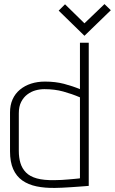

<svg xmlns="http://www.w3.org/2000/svg" viewBox="-20 -909 562 939"><path d="M522 -859 491 -889 393 -795 298 -888 267 -857 393 -734ZM414 0V-700H371V-473Q335 -488 293 -499Q251 -510 200 -510Q163 -510 132 -500Q101 -490 77.5 -470.5Q54 -451 41.5 -423Q29 -395 29 -359V-169Q29 -117 44.5 -82Q60 -47 89 -26.5Q118 -6 159 2.5Q200 11 250 10Q263 10 283.5 9Q304 8 327 6.5Q350 5 370 3.5Q390 2 402.5 1Q415 0 414 0ZM371 -433V-37Q371 -37 363.5 -36Q356 -35 343.5 -34Q331 -33 315 -31.5Q299 -30 281.5 -29Q264 -28 247 -28Q194 -27 160 -36.5Q126 -46 107 -65.5Q88 -85 80 -111.5Q72 -138 72 -171V-355Q72 -388 83.5 -410.5Q95 -433 113.5 -447Q132 -461 153.5 -467Q175 -473 197 -473Q247 -473 289 -461.5Q331 -450 371 -433Z"/></svg>

Font: Advent Pro Light
Style: Regular
Weight: 300
Version: Version 3.000